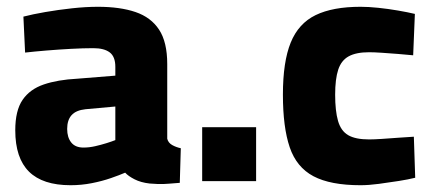

<svg xmlns="http://www.w3.org/2000/svg" viewBox="-20 -534 1272 566"><path d="M188 12Q106 12 65.5 -28Q25 -68 25 -150Q25 -208 46.5 -239.5Q68 -271 109 -285Q150 -299 208 -302L320 -311V-337Q320 -367 303.5 -379.5Q287 -392 255 -392Q226 -392 189 -390Q152 -388 116 -385Q80 -382 54 -379L49 -485Q76 -492 113.5 -498.5Q151 -505 192 -509.5Q233 -514 269 -514Q334 -514 379.5 -498.5Q425 -483 449 -446.5Q473 -410 473 -345V-125Q476 -113 487.5 -106.5Q499 -100 513 -97L510 5Q495 6 478 7.5Q461 9 446 8.5Q431 8 421 7Q395 4 376.5 -5.5Q358 -15 349 -25Q333 -18 307 -9Q281 0 250.5 6Q220 12 188 12ZM226 -99Q243 -99 260.5 -103Q278 -107 294 -112Q310 -117 320 -121V-220L232 -212Q204 -209 191 -194.5Q178 -180 178 -154Q178 -129 190 -114Q202 -99 226 -99Z M576 0V-159H735V0Z M1043 12Q954 12 904 -14.5Q854 -41 834 -100Q814 -159 814 -255Q814 -352 837 -408.5Q860 -465 910.5 -489.5Q961 -514 1043 -514Q1066 -514 1095 -511Q1124 -508 1153 -503Q1182 -498 1203 -493L1198 -371Q1178 -373 1153 -375Q1128 -377 1105 -378.5Q1082 -380 1068 -380Q1030 -380 1008 -368Q986 -356 977 -328.5Q968 -301 968 -255Q968 -207 976.5 -177.5Q985 -148 1006.5 -135.5Q1028 -123 1068 -123Q1082 -123 1105.5 -124.5Q1129 -126 1154.5 -128Q1180 -130 1200 -131L1204 -10Q1184 -5 1155.5 -0.5Q1127 4 1097 8Q1067 12 1043 12Z"/></svg>

Font: Cairo Play ExtraBold
Style: Regular
Weight: 800
Version: Version 3.119